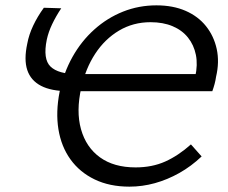

<svg xmlns="http://www.w3.org/2000/svg" viewBox="-20 -688 851 718"><path d="M464 10Q390 10 334 -17Q278 -44 243.5 -92Q209 -140 198.5 -204.5Q188 -269 203 -345Q218 -416 251 -475Q284 -534 332.5 -577.5Q381 -621 440 -644.5Q499 -668 565 -668Q627 -668 674 -647.5Q721 -627 750.5 -590Q780 -553 790.5 -504.5Q801 -456 788 -401Q786 -387 782.5 -374Q779 -361 774 -347L699 -364Q703 -371 706 -381.5Q709 -392 710 -401Q720 -446 712.5 -483Q705 -520 683 -547.5Q661 -575 625.5 -590Q590 -605 543 -605Q478 -605 425 -573.5Q372 -542 336 -487Q300 -432 284 -360Q264 -272 283 -204.5Q302 -137 354 -99.5Q406 -62 487 -62Q549 -62 598 -84Q647 -106 694 -148L734 -103Q695 -66 650.5 -41Q606 -16 559 -3Q512 10 464 10ZM747 -411 774 -347H237Q172 -347 133.5 -367Q95 -387 82 -426Q69 -465 82 -525Q88 -558 104 -592Q120 -626 144 -659L209 -657Q189 -627 175 -597.5Q161 -568 155 -540Q140 -467 169 -439Q198 -411 269 -411Z"/></svg>

Font: Ysabeau Office Medium
Style: Italic
Weight: 500
Italic angle: -12°
Designer: Christian Thalmann (Catharsis Fonts)
Version: Version 2.001;gftools[0.9.30]; featfreeze: tnum,lnum,ss02